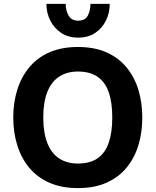

<svg xmlns="http://www.w3.org/2000/svg" viewBox="-20 -954 798 985"><path d="M380 11Q296 11 233.5 -16.5Q171 -44 130 -93.5Q89 -143 68.5 -209Q48 -275 48 -351Q48 -427 68.5 -493Q89 -559 130 -608.5Q171 -658 233.5 -685.5Q296 -713 380 -713Q464 -713 526 -685.5Q588 -658 629 -608.5Q670 -559 690 -493Q710 -427 710 -351Q710 -275 690 -209Q670 -143 629 -93.5Q588 -44 526 -16.5Q464 11 380 11ZM380 -115Q441 -115 480 -141.5Q519 -168 537.5 -221Q556 -274 556 -351Q556 -429 537.5 -481.5Q519 -534 480 -560.5Q441 -587 380 -587Q323 -587 283 -560.5Q243 -534 222.5 -481.5Q202 -429 202 -351Q202 -274 222.5 -221Q243 -168 283 -141.5Q323 -115 380 -115ZM381 -761Q330 -761 293.5 -785.5Q257 -810 237.5 -849.5Q218 -889 218 -934H317Q317 -900 332 -874Q347 -848 381 -848Q417 -848 430.5 -874Q444 -900 444 -934H543Q543 -889 524 -849.5Q505 -810 469 -785.5Q433 -761 381 -761Z"/></svg>

Font: Inclusive Sans
Style: Bold
Weight: 700
Designer: Olivia King
Foundry: Olivia King
Version: Version 2.004